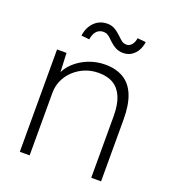

<svg xmlns="http://www.w3.org/2000/svg" viewBox="-132 -817 821 917"><g transform="rotate(20 279.0 -359.0)"><path d="M73 -520H121L126 -410H120Q131 -443 160 -470.5Q189 -498 229.5 -514.5Q270 -531 315 -531Q370 -531 408.5 -508Q447 -485 466.5 -437Q486 -389 486 -315V0H436V-313Q436 -371 420.5 -408.5Q405 -446 375 -464.5Q345 -483 300 -483Q261 -483 229 -469.5Q197 -456 173 -433Q149 -410 136 -380.5Q123 -351 123 -318V0H98Q97 0 91.5 0Q86 0 73 0ZM293 -655Q283 -665 274 -670Q265 -675 253 -675Q232 -675 218.5 -660.5Q205 -646 201 -618L160 -622Q165 -664 191.5 -691Q218 -718 258 -718Q277 -718 293 -710Q309 -702 333 -679Q343 -669 352.5 -662Q362 -655 376 -655Q392 -655 403 -669Q414 -683 416 -702L459 -698Q456 -674 445 -654.5Q434 -635 416 -623.5Q398 -612 374 -612Q353 -612 335 -621.5Q317 -631 293 -655Z"/></g></svg>

Font: Mach ExtraLight
Style: Regular
Weight: 250
Version: Version 1.002